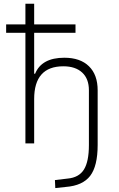

<svg xmlns="http://www.w3.org/2000/svg" viewBox="-20 -752 626 1007"><path d="M113.3 0V-580.1H12.2V-624H113.3V-732.4H159.2V-624H376V-580.1H159.2V-365.2H164.1Q198.2 -449.2 317.4 -449.2Q400.9 -449.2 446.5 -404.5Q492.2 -359.9 492.2 -278.3V7.8Q492.2 119.1 452.9 170.4Q413.6 221.7 324.7 228.5L270 234.4L268.1 192.4L334.5 184.6Q394 179.2 420.2 137.2Q446.3 95.2 446.3 8.8V-278.3Q446.3 -338.9 410.9 -371.6Q375.5 -404.3 312.5 -404.3Q159.2 -404.3 159.2 -232.4V0Z"/></svg>

Font: Cascadia Code NF ExtraLight
Style: Regular
Weight: 200
Monospace: yes
Designer: Aaron Bell
Foundry: Saja Typeworks
Version: Version 2404.023; ttfautohint (v1.8.4)